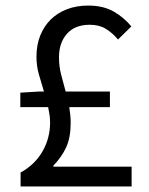

<svg xmlns="http://www.w3.org/2000/svg" viewBox="-20 -670 537 690"><path d="M453 -71V0H54V-50Q105 -78 132.5 -125.5Q160 -173 160 -230Q160 -244 158 -257.5Q156 -271 153 -285H53V-337L120 -341H138Q128 -373 119.5 -403.5Q111 -434 111 -466Q111 -508 124.5 -542Q138 -576 162.5 -600Q187 -624 221 -637Q255 -650 297 -650Q351 -650 388.5 -628.5Q426 -607 452 -575L404 -528Q385 -551 361 -566Q337 -581 303 -581Q249 -581 220.5 -548.5Q192 -516 192 -464Q192 -432 199.5 -402.5Q207 -373 216 -341H375V-285H229Q231 -271 232.5 -257.5Q234 -244 234 -229Q234 -176 218 -141Q202 -106 172 -75V-71Z"/></svg>

Font: Myanmar Sanpya
Style: Regular
Weight: 400
Designer: Danh Hong
Foundry: Google Inc.
Version: Version 2.00 November 22, 2015